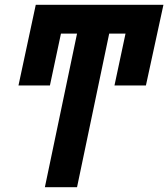

<svg xmlns="http://www.w3.org/2000/svg" viewBox="-20 -780 701 800"><path d="M588 -424H457L503 -640H435L301 0H167L301 -640H234L188 -424H57L129 -760H261H661Z"/></svg>

Font: Noto Sans Display Ex Bold Cond
Style: Italic
Weight: 800
Width: 3
Italic angle: -12°
Designer: Monotype Design team
Foundry: Monotype Imaging Inc.
Version: Version 1.000